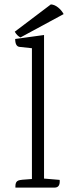

<svg xmlns="http://www.w3.org/2000/svg" viewBox="-20 -852 368 872"><path d="M228 0H50V-7Q50 -27 63 -32Q70 -36 125 -39V-633L69 -639Q49 -641 49 -675L180 -693V-41L251 -35Q254 0 228 0ZM269 -788 73 -682Q58 -689 47 -708L211 -832Q228 -831 244 -818Q260 -805 269 -788Z"/></svg>

Font: Karma Light
Style: Regular
Weight: 300
Designer: Joana Correia
Foundry: Indian Type Foundry
Version: Version 1.202;PS 1.0;hotconv 1.0.78;makeotf.lib2.5.61930; tt